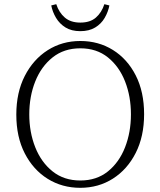

<svg xmlns="http://www.w3.org/2000/svg" viewBox="-20 -884 767 918"><path d="M364 14Q277 14 208 -29Q139 -72 98.5 -150.5Q58 -229 58 -336Q58 -442 98.5 -521Q139 -600 208 -644Q277 -688 364 -688Q451 -688 520 -645Q589 -602 629 -523.5Q669 -445 669 -338Q669 -232 629 -153Q589 -74 520 -30Q451 14 364 14ZM364 -21Q442 -21 496 -64.5Q550 -108 578 -180Q606 -252 606 -337Q606 -423 578 -494.5Q550 -566 496 -609.5Q442 -653 364 -653Q286 -653 231.5 -609.5Q177 -566 148.5 -494.5Q120 -423 120 -337Q120 -252 148.5 -180Q177 -108 231.5 -64.5Q286 -21 364 -21ZM225 -858 249 -864Q262 -824 290 -800Q318 -776 364 -776Q411 -776 438.5 -800Q466 -824 479 -864L503 -858Q497 -827 480.5 -798.5Q464 -770 435 -752.5Q406 -735 364 -735Q322 -735 293.5 -752.5Q265 -770 248 -798.5Q231 -827 225 -858Z"/></svg>

Font: Source Serif 4 SmText Light
Style: Regular
Weight: 300
Designer: Frank Grießhammer
Foundry: Adobe
Version: Version 4.005;hotconv 1.1.0;makeotfexe 2.6.0